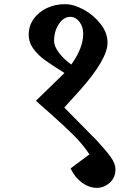

<svg xmlns="http://www.w3.org/2000/svg" viewBox="-20 -697 671 923"><path d="M497 -492Q497 -413 366 -265L289 -180L445 -22Q492 29 513.5 59.5Q535 90 535 117Q535 157 507.5 181.5Q480 206 446 206Q408 206 374 181Q340 156 320 114V112L410 45Q378 -3 334.5 -46.5Q291 -90 212 -160L153 -212V-213L290 -346Q228 -385 196 -408Q164 -431 141 -462Q118 -493 118 -531Q118 -572 141.5 -605.5Q165 -639 205 -658Q245 -677 293 -677Q334 -677 382 -651Q430 -625 463.5 -582Q497 -539 497 -492ZM240 -500Q240 -474 264.5 -442Q289 -410 323 -387Q380 -467 380 -534Q380 -569 361.5 -592.5Q343 -616 318 -616Q286 -616 263 -581.5Q240 -547 240 -500Z"/></svg>

Font: Martel Heavy
Style: Regular
Weight: 900
Designer: Dan Reynolds
Foundry: Dan Reynolds
Version: Version 1.001; ttfautohint (v1.1) -l 5 -r 5 -G 72 -x 0 -D la